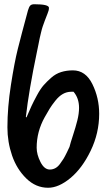

<svg xmlns="http://www.w3.org/2000/svg" viewBox="-20 -853 504 906"><path d="M207 33Q149 33 104 -11Q59 -55 37 -119Q15 -183 15 -252Q15 -346 31.5 -452Q48 -558 64 -622Q80 -686 112 -804Q117 -821 123 -827Q129 -833 142 -833Q211 -833 211 -816Q211 -804 204 -788Q197 -771 191 -754.5Q185 -738 181.5 -728Q178 -718 173.5 -699Q169 -680 167.5 -673.5Q166 -667 161 -641Q156 -615 154 -607Q116 -425 102 -301L105 -299Q120 -334 129 -353.5Q138 -373 154.5 -403.5Q171 -434 186 -451Q201 -468 222 -486.5Q243 -505 268.5 -513Q294 -521 324 -521Q384 -521 416 -456Q448 -391 448 -316Q448 -225 408 -142Q368 -59 312.5 -13Q257 33 207 33ZM215 -53Q229 -53 241 -59.5Q253 -66 263 -79.5Q273 -93 279.5 -103.5Q286 -114 295.5 -133.5Q305 -153 308 -160Q312 -177 324.5 -215Q337 -253 345 -285Q353 -317 353 -344Q353 -390 327 -420H316Q295 -420 276.5 -409.5Q258 -399 241 -377.5Q224 -356 214.5 -340.5Q205 -325 191 -300Q153 -232 153 -156Q153 -124 171 -88.5Q189 -53 215 -53Z"/></svg>

Font: Because We Connect
Style: Regular
Weight: 400
Designer: Liz Wetzel, Aaron Williamson, Russ McMullin
Foundry: Red Hat
Version: Version 1.000